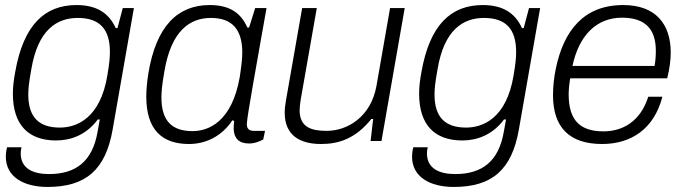

<svg xmlns="http://www.w3.org/2000/svg" viewBox="-20 -558 2709 760"><path d="M168 182C319 182 398 115 426 -46L510 -526H466L445 -447H438C410 -509 359 -538 283 -538C158 -538 73 -461 40 -272C34 -240 31 -213 31 -187C31 -62 94 -2 202 -2C259 -2 321 -23 367 -85H375C372 -68 369 -52 366 -35C346 79 282 131 174 131C112 131 62 110 62 49C62 42 63 34 65 25H8C4 40 3 54 3 62C3 143 75 182 168 182ZM217 -53C135 -53 92 -93 92 -184C92 -206 94 -229 104 -284C130 -440 205 -487 288 -487C376 -487 415 -441 415 -353C415 -331 413 -306 405 -260C377 -89 283 -53 217 -53Z M728 12C793 12 857 -17 900 -82L907 -79C905 -67 905 -56 905 -46C907 -10 926 10 966 10C989 10 1009 1 1022 -6L1029 -40H984C966 -40 957 -49 957 -66C957 -94 998 -314 1014 -408L1035 -526H990L966 -449H959C932 -511 884 -538 810 -538C685 -538 598 -457 567 -266C562 -233 559 -202 559 -176C559 -45 621 12 728 12ZM742 -39C661 -39 619 -79 619 -172C619 -194 621 -221 631 -277C658 -436 731 -487 815 -487C901 -487 939 -439 939 -350C939 -327 936 -300 929 -253C898 -76 806 -39 742 -39Z M1251 12C1321 12 1387 -9 1450 -87H1457L1447 0H1490L1582 -526H1524L1470 -217C1448 -96 1356 -40 1273 -40C1211 -40 1166 -55 1166 -122C1166 -133 1168 -148 1170 -162L1234 -526H1176L1112 -161C1109 -144 1107 -127 1107 -112C1107 -22 1167 12 1251 12Z M1776 182C1927 182 2006 115 2034 -46L2118 -526H2074L2053 -447H2046C2018 -509 1967 -538 1891 -538C1766 -538 1681 -461 1648 -272C1642 -240 1639 -213 1639 -187C1639 -62 1702 -2 1810 -2C1867 -2 1929 -23 1975 -85H1983C1980 -68 1977 -52 1974 -35C1954 79 1890 131 1782 131C1720 131 1670 110 1670 49C1670 42 1671 34 1673 25H1616C1612 40 1611 54 1611 62C1611 143 1683 182 1776 182ZM1825 -53C1743 -53 1700 -93 1700 -184C1700 -206 1702 -229 1712 -284C1738 -440 1813 -487 1896 -487C1984 -487 2023 -441 2023 -353C2023 -331 2021 -306 2013 -260C1985 -89 1891 -53 1825 -53Z M2363 12C2479 12 2569 -48 2602 -175H2546C2514 -74 2441 -38 2369 -38C2278 -38 2231 -80 2231 -184C2231 -203 2233 -224 2237 -248H2621C2630 -284 2635 -319 2635 -350C2635 -463 2575 -538 2447 -538C2289 -538 2211 -435 2180 -286C2173 -252 2169 -216 2169 -181C2169 -55 2233 12 2363 12ZM2246 -297C2272 -419 2342 -488 2442 -488C2535 -488 2576 -442 2576 -357C2576 -339 2575 -319 2571 -297Z"/></svg>

Font: Archivo ExtraLight
Style: Italic
Weight: 200
Italic angle: -10°
Designer: Hector Gatti
Foundry: Omnibus-Type
Version: Version 2.001